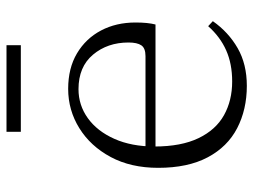

<svg xmlns="http://www.w3.org/2000/svg" viewBox="-112 -634 761 576"><g transform="rotate(-90 268.0 -346.5)"><path d="M298 14Q227 14 171 -15Q115 -44 83.5 -103.5Q52 -163 52 -252Q52 -334 84.5 -394.5Q117 -455 171 -488.5Q225 -522 289 -522Q351 -522 395.5 -495.5Q440 -469 464 -423.5Q488 -378 488 -320Q488 -283 482 -260H82V-290H387Q411 -290 419.5 -302.5Q428 -315 428 -341Q428 -404 391.5 -447.5Q355 -491 288 -491Q240 -491 201 -463Q162 -435 139 -383.5Q116 -332 116 -263Q116 -183 141 -131Q166 -79 210 -54.5Q254 -30 311 -30Q364 -30 404.5 -48Q445 -66 477 -102L492 -88Q459 -41 411 -13.5Q363 14 298 14ZM160 -664V-707H420V-664Z"/></g></svg>

Font: Early Summer Mincho VF
Style: Regular
Weight: 250
Designer: GuiWonder
Version: Version 1.002